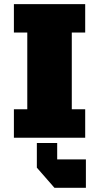

<svg xmlns="http://www.w3.org/2000/svg" viewBox="-20 -668 480 931"><path d="M47.4 0V-138.2H112.3V-510.3H47.4V-647.9H393.1V-510.3H328.1V-138.2H393.1V0ZM244.1 242.7 158.7 145V25.4H257.3V105H396.5V242.7Z"/></svg>

Font: Black Ops One
Style: Regular
Weight: 400
Designer: James Grieshaber, Eben Sorkin
Foundry: Sorkin Type Co.
Version: Version 1.004; ttfautohint (v1.8.4.7-5d5b)